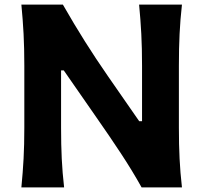

<svg xmlns="http://www.w3.org/2000/svg" viewBox="-20 -809 876 829"><path d="M72.3 0Q78.6 -64 81.8 -123.8Q85 -183.6 85 -257.8V-524.9Q85 -601.1 81.8 -662.4Q78.6 -723.6 72.3 -789.1H251.5Q299.8 -704.6 346.9 -629.9Q394 -555.2 445.8 -480.5L581.1 -285.6H593.3V-524.9Q593.3 -601.1 590.1 -662.4Q586.9 -723.6 580.6 -789.1H765.6Q758.3 -723.6 755.4 -662.4Q752.4 -601.1 752.4 -524.9V-257.8Q752.4 -183.6 755.4 -123.8Q758.3 -64 765.6 0H591.3Q551.3 -71.8 502.9 -145.3Q454.6 -218.8 392.1 -308.1L255.4 -504.9H243.7V-257.8Q243.7 -183.6 246.6 -123.8Q249.5 -64 256.8 0Z"/></svg>

Font: Pinar-FD Bold
Style: Regular
Weight: 700
Designer: Amin Abedi
Version: Version 3.000